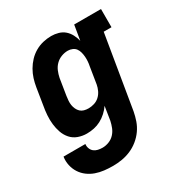

<svg xmlns="http://www.w3.org/2000/svg" viewBox="-175 -655 950 1005"><g transform="rotate(-30 300.0 -152.5)"><path d="M219 223Q192 223 166 220Q140 217 116 208.5Q92 200 72 185Q52 170 38.5 149Q25 128 19.5 102.5Q14 77 18 51H150Q148 65 153 78Q158 91 168 99Q178 107 191.5 110Q205 113 219 113Q238 113 257.5 105.5Q277 98 291 83Q305 68 312.5 49Q320 30 324 11L337 -72Q325 -54 307.5 -38Q290 -22 270 -11.5Q250 -1 228.5 3.5Q207 8 185 8Q158 8 133 -1Q108 -10 91 -29.5Q74 -49 65.5 -73.5Q57 -98 54 -124.5Q51 -151 53 -179Q55 -207 60 -234L76 -334Q80 -359 87.5 -383Q95 -407 108 -429.5Q121 -452 139 -471Q157 -490 179.5 -503Q202 -516 227 -522Q252 -528 277 -528Q299 -528 320 -522Q341 -516 356.5 -502.5Q372 -489 382 -470Q392 -451 397 -430L412 -520H574V-410H527L454 29Q449 56 440 82Q431 108 414.5 131.5Q398 155 375 173.5Q352 192 326 203Q300 214 273 218.5Q246 223 219 223ZM258 -102Q276 -102 293.5 -107.5Q311 -113 324.5 -125.5Q338 -138 346 -155Q354 -172 357 -189L373 -289Q376 -303 377 -317.5Q378 -332 377 -345.5Q376 -359 372.5 -372.5Q369 -386 361.5 -396.5Q354 -407 341 -412.5Q328 -418 314 -418Q294 -418 274.5 -410.5Q255 -403 240.5 -388.5Q226 -374 218 -355Q210 -336 206 -316L190 -216Q188 -203 187 -189Q186 -175 188 -162.5Q190 -150 195.5 -138Q201 -126 210 -117.5Q219 -109 231.5 -105.5Q244 -102 258 -102Z"/></g></svg>

Font: Iosevka Etoile XBdObl
Style: Regular
Weight: 800
Italic angle: -9°
Designer: Belleve Invis
Foundry: Belleve Invis
Version: Version 15.5.2; ttfautohint (v1.8.4)